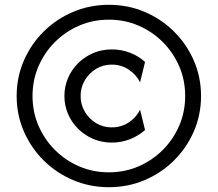

<svg xmlns="http://www.w3.org/2000/svg" viewBox="-20 -716 915 807"><path d="M437.5 70.8Q357.6 70.8 287.2 41Q216.7 11.1 163.5 -41.7Q110.4 -94.4 80.2 -163.9Q50 -233.3 50 -312.5Q50 -391.7 80.2 -461.1Q110.4 -530.6 163.5 -583.3Q216.7 -636.1 287.2 -666Q357.6 -695.8 437.5 -695.8Q518.1 -695.8 588.2 -666Q658.3 -636.1 711.5 -583.3Q764.6 -530.6 794.8 -461.1Q825 -391.7 825 -312.5Q825 -233.3 794.8 -163.9Q764.6 -94.4 711.5 -41.7Q658.3 11.1 588.2 41Q518.1 70.8 437.5 70.8ZM437.5 8.3Q504.2 8.3 562.2 -16.7Q620.1 -41.7 664.2 -85.8Q708.3 -129.9 733.3 -187.8Q758.3 -245.8 758.3 -312.5Q758.3 -379.2 733.3 -437.2Q708.3 -495.1 664.2 -539.2Q620.1 -583.3 562.2 -608.3Q504.2 -633.3 437.5 -633.3Q370.8 -633.3 312.8 -608.3Q254.9 -583.3 210.8 -539.2Q166.7 -495.1 141.7 -437.2Q116.7 -379.2 116.7 -312.5Q116.7 -245.8 141.7 -187.8Q166.7 -129.9 210.8 -85.8Q254.9 -41.7 312.8 -16.7Q370.8 8.3 437.5 8.3ZM450 -116.7Q408.3 -116.7 372.2 -131.9Q336.1 -147.2 308.7 -174.3Q281.2 -201.4 266 -236.8Q250.7 -272.2 250.7 -312.5Q250.7 -352.8 266 -388.2Q281.2 -423.6 308.7 -450.7Q336.1 -477.8 372.2 -493.1Q408.3 -508.3 450 -508.3Q491 -508.3 527.1 -494.1Q563.2 -479.9 589.6 -455.6L568.8 -370.1Q552.8 -402.1 521.2 -423.3Q489.6 -444.4 449.3 -444.4Q413.2 -444.4 383.7 -426.4Q354.2 -408.3 336.5 -378.5Q318.8 -348.6 318.8 -312.5Q318.8 -276.4 336.5 -246.5Q354.2 -216.7 383.7 -198.6Q413.2 -180.6 449.3 -180.6Q489.6 -180.6 521.2 -201.4Q552.8 -222.2 568.8 -254.9L589.6 -169.4Q563.2 -145.8 527.1 -131.2Q491 -116.7 450 -116.7Z"/></svg>

Font: Afacad Flux
Style: Regular
Weight: 400
Designer: Kristian Moeller
Foundry: Dicotype
Version: Version 1.100